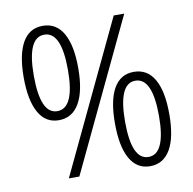

<svg xmlns="http://www.w3.org/2000/svg" viewBox="-81 -806 904 898"><g transform="rotate(-10 370.5 -357.0)"><path d="M179 -724Q243 -724 276 -666.5Q309 -609 309 -501Q309 -392 275.5 -334Q242 -276 178 -276Q115 -276 82.5 -334.5Q50 -393 50 -501Q50 -609 82.5 -666.5Q115 -724 179 -724ZM565 -714 226 0H176L515 -714ZM179 -682Q98 -682 98 -501Q98 -319 178 -319Q260 -319 260 -501Q260 -682 179 -682ZM561 -438Q625 -438 658 -381Q691 -324 691 -215Q691 -104 657.5 -47Q624 10 561 10Q499 10 466 -47.5Q433 -105 433 -216Q433 -325 465.5 -381.5Q498 -438 561 -438ZM561 -396Q481 -396 481 -215Q481 -34 561 -34Q602 -34 622 -80Q642 -126 642 -215Q642 -396 561 -396Z"/></g></svg>

Font: Noto Sans Arabic SemCond Light
Style: Regular
Weight: 300
Width: 4
Designer: Monotype Design Team, Nadine Chahine, Nizar Qandah and Khaled Hosny
Foundry: Monotype Imaging Inc.
Version: Version 2.012; ttfautohint (v1.8.4.7-5d5b)